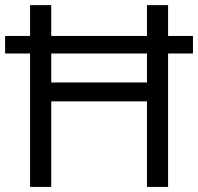

<svg xmlns="http://www.w3.org/2000/svg" viewBox="-20 -734 778 754"><path d="M98.1 -592.8V-713.9H181.2V-592.8H557.1V-713.9H640.1V-592.8H737.8V-523.9H640.1V0H557.1V-335.9H181.2V0H98.1V-523.9H0V-592.8ZM557.1 -410.2V-523.9H181.2V-410.2Z"/></svg>

Font: Zoram GWebM
Style: Regular
Weight: 400
Foundry: Ascender Corporation
Version: Version 1.000